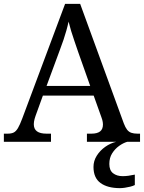

<svg xmlns="http://www.w3.org/2000/svg" viewBox="-20 -734 745 994"><path d="M0 0V-42H19Q39 -42 51 -48Q63 -54 73 -71Q83 -88 95 -120L317 -714H395L621 -95Q629 -74 638 -62.5Q647 -51 660 -46.5Q673 -42 692 -42H705V0H430V-42H453Q483 -42 498 -53.5Q513 -65 513 -90Q513 -96 512 -101.5Q511 -107 509.5 -113.5Q508 -120 505 -127L465 -239H202L164 -134Q161 -126 159 -118Q157 -110 156 -103.5Q155 -97 155 -91Q155 -66 171.5 -54Q188 -42 221 -42H244V0ZM221 -289H447L385 -464Q375 -494 365.5 -521Q356 -548 348.5 -573Q341 -598 335 -622Q330 -598 323.5 -575.5Q317 -553 309 -528.5Q301 -504 289 -473ZM601 240Q537 240 500.5 213.5Q464 187 464 130Q464 99 481 72Q498 45 525 26Q552 7 582 0H639Q618 6 596.5 21.5Q575 37 560.5 60Q546 83 546 115Q546 148 565.5 163Q585 178 615 178Q629 178 644.5 176Q660 174 678 170V224Q668 229 654 232.5Q640 236 626 238Q612 240 601 240Z"/></svg>

Font: Noto Serif Bengali
Style: Regular
Weight: 400
Designer: Juan Bruce, Universal Thirst, Indian Type Foundry and the Monotype Design Team.
Foundry: Monotype Imaging Inc.
Version: Version 2.003